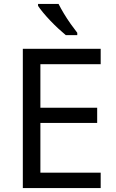

<svg xmlns="http://www.w3.org/2000/svg" viewBox="-20 -964 596 984"><path d="M496 0H97V-714H496V-635H187V-412H478V-334H187V-79H496ZM280 -944Q291 -922 307.5 -894.5Q324 -867 342.5 -841Q361 -815 376 -796V-784H317Q300 -798 279 -817.5Q258 -837 237.5 -858.5Q217 -880 200.5 -900Q184 -920 175 -934V-944Z"/></svg>

Font: Noto Sans Devanagari
Style: Regular
Weight: 400
Designer: Jelle Bosma - Monotype Design Team
Foundry: Monotype Imaging Inc.
Version: Version 2.003